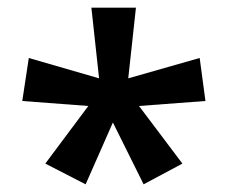

<svg xmlns="http://www.w3.org/2000/svg" viewBox="-20 -906 593 500"><path d="M334 -886H218L238 -702L55 -755L38 -643L210 -630L98 -480L203 -426L274 -587L354 -426L455 -480L342 -630L515 -643L500 -755L314 -702Z"/></svg>

Font: Noto Sans Kannada UI SemiBold
Style: Regular
Weight: 600
Designer: Jelle Bosma - Monotype Design Team
Foundry: Monotype Imaging Inc.
Version: Version 2.005